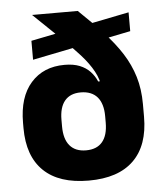

<svg xmlns="http://www.w3.org/2000/svg" viewBox="-50 -704 646 762"><g transform="rotate(-5 273.0 -323.0)"><path d="M273.5 14Q155.5 14 94.2 -45Q33 -104 33 -216V-237Q33 -339.5 82.8 -395.8Q132.5 -452 217 -452Q252.5 -452 277.2 -442Q302 -432 318.5 -414.5Q335 -397 344.5 -374.5L390 -376.5L360 -235.5Q360 -260.5 354.2 -279.5Q348.5 -298.5 337.5 -311.2Q326.5 -324 309.8 -330.8Q293 -337.5 271.5 -337.5Q229.5 -337.5 207.8 -311.5Q186 -285.5 186 -235.5V-209.5Q186 -159 208.2 -132.8Q230.5 -106.5 273 -106.5Q316 -106.5 338 -132.8Q360 -159 360 -209.5Q360 -224.5 360 -243.8Q360 -263 360 -285Q359.5 -301.5 358.2 -315.5Q357 -329.5 356.5 -345.5Q353.5 -381 335.5 -414.2Q317.5 -447.5 285.5 -483.2Q253.5 -519 208.5 -562Q163.5 -605 106.5 -660V-660.5H288Q342 -609 384 -563.8Q426 -518.5 454.8 -473.5Q483.5 -428.5 498.5 -379Q513.5 -329.5 513.5 -270V-219.5Q513.5 -105.5 452.5 -45.8Q391.5 14 273.5 14ZM94.5 -483V-558.5L488.5 -637.5V-562.5Z"/></g></svg>

Font: Anek Odia Medium
Style: Bold
Weight: 700
Version: Version 1.003